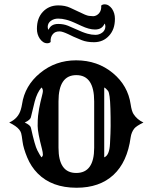

<svg xmlns="http://www.w3.org/2000/svg" viewBox="-20 -862 711 894"><path d="M69.3 -258.8Q56.6 -274.9 22.9 -291.5Q65.4 -310.5 77.1 -352.5Q80.6 -364.3 82.5 -376Q95.2 -463.4 167 -522.2Q238.8 -581.1 334.5 -581.1Q434.1 -581.1 505.9 -521.5Q575.7 -463.4 588.4 -376Q592.8 -345.2 601.6 -331.1Q618.2 -305.2 647.9 -291.5Q614.7 -275.4 605 -263.2Q591.8 -246.1 588.4 -222.7Q572.8 -107.4 508.3 -47.6Q443.8 12.2 336.4 12.2Q221.2 12.2 155.3 -54.7Q124.5 -85.9 106.7 -128.9Q88.9 -171.9 85 -202.6Q81.1 -233.4 78.4 -242.2Q75.7 -251 69.3 -258.8ZM252.4 -390.1V-173.8Q252.4 -56.6 335 -56.6Q418.5 -56.6 418.5 -173.8V-390.1Q418.5 -512.2 335.4 -512.2Q252.4 -512.2 252.4 -390.1ZM465.3 -129.4Q489.7 -138.7 492.2 -193.4Q495.1 -248 495.1 -274.7Q495.1 -301.3 494.9 -319.1Q494.6 -336.9 494.1 -356Q492.2 -427.2 482.9 -439Q473.6 -450.7 465.3 -454.6ZM172.9 -129.4Q179.7 -134.8 179.7 -141.6Q179.7 -152.3 175.3 -168.9Q155.3 -245.6 155.3 -275.6Q155.3 -305.7 157.2 -322.5Q159.2 -339.4 162.1 -356.4Q168.5 -389.6 175.3 -415Q179.7 -431.6 179.7 -437.5Q179.7 -449.2 172.9 -454.6Q152.3 -430.2 141.6 -389.2Q130.9 -348.1 124 -316.9Q121.6 -303.7 95.2 -291.5Q121.6 -279.3 124 -267.1Q142.1 -184.6 153.8 -162.1Q165.5 -139.6 172.9 -129.4ZM215.8 -666.5Q210 -660.6 199.7 -660.6Q189.5 -660.6 180.9 -666.3Q172.4 -671.9 165.5 -681.6Q151.9 -701.7 151.9 -727.5Q151.9 -753.4 158.9 -772.9Q166 -792.5 179.2 -806.6Q207.5 -836.9 251.5 -836.9Q283.2 -836.9 307.1 -825.7L345.7 -807.6Q381.3 -789.6 394.3 -788.1Q407.2 -786.6 414.1 -786.6Q420.9 -786.6 428 -790Q435.1 -793.5 440.9 -799.8Q453.1 -814 451.2 -835.9Q457 -841.8 467.3 -841.8Q477.5 -841.8 486.1 -836.2Q494.6 -830.6 501.5 -821.3Q515.1 -800.8 515.1 -774.9Q515.1 -749 508.1 -729.5Q501 -710 487.8 -695.8Q460.4 -665.5 417.5 -665.5Q384.3 -665.5 360.6 -675Q336.9 -684.6 321.8 -691.4L297.4 -703.1Q270 -715.8 258.1 -715.8Q246.1 -715.8 238.8 -712.6Q231.4 -709.5 226.1 -703.1Q213.9 -689 215.8 -666.5ZM466.8 -752.4Q456.1 -724.6 422.4 -724.6Q395 -724.6 359.1 -741.5Q323.2 -758.3 310.3 -763.2Q297.4 -768.1 287.1 -770.5Q269.5 -775.4 250.5 -775.4Q231.4 -775.4 217 -765.1Q202.6 -754.9 202.1 -736.8Q202.1 -728 206.1 -723.1Q216.8 -750.5 251 -750.5Q275.9 -750.5 296.4 -742.2Q316.9 -733.9 333 -726.3Q349.1 -718.8 362.8 -713.4Q376.5 -708 387.2 -705.1Q406.7 -699.7 424.3 -699.7Q441.9 -699.7 456.1 -710.2Q470.2 -720.7 470.7 -738.8Q470.7 -747.6 466.8 -752.4Z"/></svg>

Font: Rye
Style: Regular
Weight: 400
Designer: Nicole Fally
Foundry: Nicole Fally
Version: Version 1.001